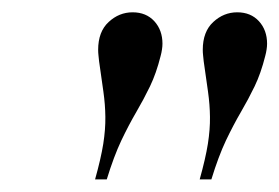

<svg xmlns="http://www.w3.org/2000/svg" viewBox="-20 -780 454 312"><path d="M304.5 -488.5Q314 -522.5 317.8 -546.2Q321.5 -570 321.2 -590Q321 -610 318 -631.2Q315 -652.5 311 -680.5Q310.5 -686 310 -690.2Q309.5 -694.5 309.5 -699Q309.5 -728.5 326.5 -744.2Q343.5 -760 365.5 -760Q387.5 -760 400.8 -745.5Q414 -731 414 -709Q414 -704.5 413.2 -699.5Q412.5 -694.5 411 -689Q404 -661 393.8 -639.8Q383.5 -618.5 371.5 -598Q359.5 -577.5 347.2 -551.8Q335 -526 323.5 -488.5ZM134.5 -488.5Q144 -522.5 147.8 -546.2Q151.5 -570 151.2 -590Q151 -610 148 -631.2Q145 -652.5 141 -680.5Q140.5 -686 140 -690.2Q139.5 -694.5 139.5 -699Q139.5 -728.5 156.5 -744.2Q173.5 -760 195.5 -760Q217.5 -760 230.8 -745.5Q244 -731 244 -709Q244 -704.5 243.2 -699.5Q242.5 -694.5 241 -689Q234 -661 223.8 -639.8Q213.5 -618.5 201.5 -598Q189.5 -577.5 177.2 -551.8Q165 -526 153.5 -488.5Z"/></svg>

Font: Bodoni Moda SC
Style: Italic
Weight: 400
Italic angle: -13°
Designer: Owen Earl
Foundry: indestructible type
Version: Version 2.005